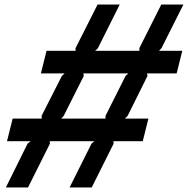

<svg xmlns="http://www.w3.org/2000/svg" viewBox="-20 -830 832 850"><path d="M762 -505H631L633 -494L545 -317L533 -305H637L612 -205H482L483 -194L386 0H288L385 -194L398 -205H200L201 -194L104 0H6L102 -194L116 -205H11L36 -305H165L164 -317L254 -494L266 -505H161L186 -605H315L314 -616L412 -810H510L413 -616L401 -605H597V-617L694 -810H792L695 -617L684 -605H787ZM548 -505H349L351 -494L262 -317L251 -305H447V-317L536 -494Z"/></svg>

Font: TypoPRO Sinkin Sans
Style: 500 Medium Italic
Weight: 500
Italic angle: -112°
Designer: Keith Bates
Foundry: K-Type
Version: Sinkin Sans (version 1.0)  by Keith Bates   •   © 2014   www